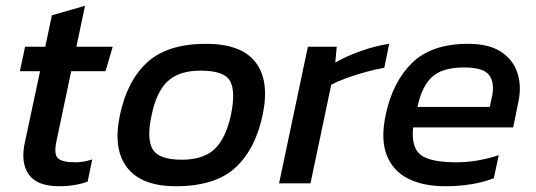

<svg xmlns="http://www.w3.org/2000/svg" viewBox="-20 -636 1859 666"><path d="M185 10Q109 10 80 -30.5Q51 -71 66 -141L119 -389H49L67 -474H137L160 -583L275 -616L245 -474H371L346 -389H227L176 -147Q166 -101 181 -87Q196 -73 241 -73Q269 -73 300 -83L284 -6Q240 10 185 10Z M590 10Q472 10 421.5 -54Q371 -118 396 -237Q421 -356 491 -420Q561 -484 695 -484Q817 -484 866.5 -420Q916 -356 891 -237Q866 -118 796 -54Q726 10 590 10ZM610 -82Q685 -82 724 -118.5Q763 -155 781 -237Q798 -319 778 -355Q758 -391 676 -391Q602 -391 562.5 -355Q523 -319 506 -237Q488 -155 509.5 -118.5Q531 -82 610 -82Z M948 0 1048 -474H1148L1143 -419Q1181 -441 1231.5 -459Q1282 -477 1330 -484L1313 -401Q1284 -396 1249.5 -386.5Q1215 -377 1183 -365.5Q1151 -354 1129 -342L1057 0Z M1525 10Q1447 10 1394.5 -17Q1342 -44 1321 -99Q1300 -154 1318 -238Q1342 -352 1409.5 -418Q1477 -484 1604 -484Q1675 -484 1717 -457Q1759 -430 1774.5 -384Q1790 -338 1778 -282L1760 -194H1413Q1406 -125 1439 -99Q1472 -73 1565 -73Q1601 -73 1640 -80Q1679 -87 1710 -98L1693 -18Q1658 -4 1615 3Q1572 10 1525 10ZM1428 -265H1679L1686 -298Q1697 -347 1677.5 -374.5Q1658 -402 1590 -402Q1514 -402 1478.5 -369Q1443 -336 1428 -265Z"/></svg>

Font: Kanit
Style: Italic
Weight: 400
Italic angle: -12°
Designer: Katatrad Team
Foundry: CadsonDemak
Version: Version 2.000; ttfautohint (v1.8.3)